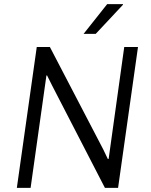

<svg xmlns="http://www.w3.org/2000/svg" viewBox="-20 -915 733 935"><path d="M483 -187 505 -141H509L585 -686H652L555 0H491L234 -498L209 -548L206 -547L129 0H62L159 -686H223ZM579 -895V-892L446 -750H387L502 -895Z"/></svg>

Font: Chivo Light Italic
Style: Regular
Weight: 300
Italic angle: -8.05°
Designer: Hector Gatti
Foundry: Omnibus-Type
Version: Version 1.007